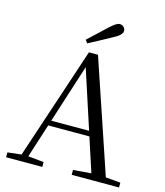

<svg xmlns="http://www.w3.org/2000/svg" viewBox="-135 -1046 987 1148"><g transform="rotate(15 359.0 -472.5)"><path d="M290 -802Q320 -829 347.5 -855.5Q375 -882 401 -906Q424 -927 438 -936Q452 -945 463 -945Q478 -945 488 -935Q498 -925 498 -912Q498 -900 486 -887Q474 -874 443 -858Q410 -839 374.5 -820.5Q339 -802 304 -783ZM12 0V-30L110 -41H127L236 -30V0ZM84 0 328 -734H384L632 0H542L322 -675H342L338 -661L126 0ZM192 -249 196 -281H500L504 -249ZM418 0V-30L552 -41H581L711 -30V0Z"/></g></svg>

Font: Noto Serif JP
Style: Regular
Weight: 400
Designer: Ryoko NISHIZUKA  (kana & ideographs); Frank Grießhammer (Latin, Greek & Cyrillic); Wenlong ZHANG  (bopomofo); Sandoll Co
Foundry: Adobe
Version: Version 2.003-H1;hotconv 1.1.1;makeotfexe 2.6.0